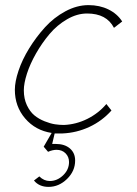

<svg xmlns="http://www.w3.org/2000/svg" viewBox="-20 -522 537 751"><path d="M230 -33.2Q212.9 -33.2 195.1 -35.9Q177.2 -38.6 154.5 -47.6Q131.8 -56.6 114.5 -70.8Q97.2 -85 85.2 -110.4Q73.2 -135.7 73.2 -168.9Q73.2 -195.8 85.4 -233.9Q97.7 -272 120.8 -312.7Q144 -353.5 173.6 -388.7Q203.1 -423.8 242.2 -446.5Q281.2 -469.2 320.8 -469.2Q397 -469.2 425.8 -413.1L458 -438Q438.5 -468.3 404.1 -485.1Q369.6 -502 326.2 -502Q280.8 -502 235.8 -477.8Q190.9 -453.6 156.2 -415.5Q121.6 -377.4 94.2 -333Q66.9 -288.6 52.5 -245.6Q38.1 -202.6 38.1 -170.9Q38.1 -105.5 78.4 -58.6Q118.7 -11.7 182.1 -2L150.9 51.8L168 71.8Q185.5 64 201.2 64Q222.7 64 236.3 77.6Q250 91.3 250 111.8Q250 141.6 226.8 163.8Q203.6 186 174.8 186Q151.9 186 133.8 168L112.8 184.1Q133.3 209 169.9 209Q210.4 209 242.2 178Q273.9 147 273.9 106Q273.9 76.2 253.4 58.6Q232.9 41 198.2 41H184.1L193.8 0H224.1Q279.8 -2.4 329.6 -25.6Q379.4 -48.8 416 -89.8L396 -115.2Q365.7 -79.1 321.8 -57.1Q277.8 -35.2 230 -33.2Z"/></svg>

Font: Comic Neue Angular Light Italic
Style: Regular
Weight: 300
Italic angle: -12°
Designer: Craig Rozynski
Foundry: Craig Rozynski
Version: Version 2.003